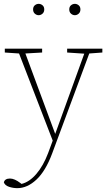

<svg xmlns="http://www.w3.org/2000/svg" viewBox="-39 -723 552 998"><path d="M310 -450V-470H493V-450L425 -445L232 75Q198 166 150.5 210.5Q103 255 51 255Q29 255 8 248Q-13 241 -19 225Q-14 205 13 205Q25 205 38.5 211Q52 217 65 227L73 233Q114 223 150 181Q186 139 211 73L235 8L60 -445L-14 -450V-470H180V-450L93 -445L248 -27L399 -444ZM162 -644Q151 -644 142 -652Q133 -660 133 -674Q133 -688 142 -695.5Q151 -703 162 -703Q173 -703 182 -695.5Q191 -688 191 -674Q191 -660 182 -652Q173 -644 162 -644ZM350 -644Q339 -644 330 -652Q321 -660 321 -674Q321 -688 330 -695.5Q339 -703 350 -703Q361 -703 370 -695.5Q379 -688 379 -674Q379 -660 370 -652Q361 -644 350 -644Z"/></svg>

Font: Source Serif Pro ExtraLight
Style: Regular
Weight: 200
Designer: Frank Grießhammer
Foundry: Adobe Systems Incorporated
Version: Version 3.001;hotconv 1.0.111;makeotfexe 2.5.65597